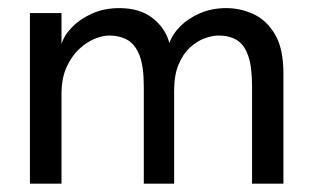

<svg xmlns="http://www.w3.org/2000/svg" viewBox="-20 -442 762 462"><path d="M662 0H586.5V-234.5Q586.5 -282 577 -308.5Q567.5 -335 549.5 -345.8Q531.5 -356.5 506 -356.5Q491 -356.5 472.5 -349.8Q454 -343 437.2 -327.8Q420.5 -312.5 409.8 -287Q399 -261.5 399 -224V0H326V-234.5Q326 -282 315.8 -308.5Q305.5 -335 286.8 -345.8Q268 -356.5 242.5 -356.5Q227 -356.5 207.5 -348.5Q188 -340.5 170 -323.5Q152 -306.5 140 -280Q128 -253.5 128 -216V0H52V-410.5H128V-336Q134.5 -357.5 154 -377.2Q173.5 -397 202.5 -409.8Q231.5 -422.5 267 -422.5Q317 -422.5 347.8 -398Q378.5 -373.5 387.5 -338.5Q395 -360 414 -379Q433 -398 461.5 -410.2Q490 -422.5 524 -422.5Q558.5 -422.5 590 -408Q621.5 -393.5 641.8 -359.2Q662 -325 662 -264.5Z"/></svg>

Font: Lucymar Sans
Style: Regular
Weight: 400
Foundry: The League of Moveable Type (original font) / Main changes by Cristiano Sobral with portions from Mirco Monsees
Version: Version 2.001;August 30, 2020;FontCreator 13.0.0.2681 64-bit